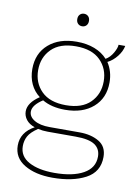

<svg xmlns="http://www.w3.org/2000/svg" viewBox="-88 -702 659 906"><g transform="rotate(10 241.5 -249.0)"><path d="M213 -613Q213 -627 221 -635Q229 -643 241 -643Q253 -643 261 -635Q269 -627 269 -613Q269 -599 261 -591Q253 -583 241 -583Q229 -583 221 -591Q213 -599 213 -613ZM448 7Q448 79 385.5 112Q323 145 227 145Q145 145 92.5 113.5Q40 82 40 23Q40 -40 104 -75Q77 -84 63 -102Q49 -120 49 -142Q49 -183 103 -219Q75 -240 60 -272Q45 -304 45 -344Q45 -419 95.5 -463Q146 -507 230 -507Q278 -507 315.5 -492.5Q353 -478 377 -451Q398 -463 412 -487.5Q426 -512 426 -527H458Q453 -501 433.5 -476Q414 -451 388 -438Q415 -397 415 -344Q415 -269 364.5 -225Q314 -181 230 -181Q165 -181 121 -207Q73 -176 73 -145Q73 -120 100 -104Q127 -88 173 -88H317Q372 -88 410 -65.5Q448 -43 448 7ZM230 -203Q307 -203 347 -243Q387 -283 387 -344Q387 -405 347 -445Q307 -485 230 -485Q153 -485 113 -445Q73 -405 73 -344Q73 -283 113 -243Q153 -203 230 -203ZM422 10Q422 -27 394 -46Q366 -65 302 -65H168Q144 -65 121 -70Q87 -47 75.5 -25.5Q64 -4 64 22Q64 71 110 96Q156 121 232 121Q320 121 371 92.5Q422 64 422 10Z"/></g></svg>

Font: Trirong Thin
Style: Regular
Weight: 250
Designer: Katatrad Team
Foundry: CadsonDemak
Version: Version 1.001